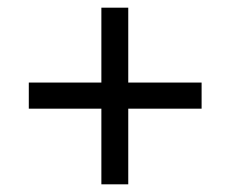

<svg xmlns="http://www.w3.org/2000/svg" viewBox="-20 -500 600 500"><path d="M55 -217V-285H244V-480H314V-285H505V-217H314V-20H244V-217Z"/></svg>

Font: Titillium Web
Style: Regular
Weight: 400
Version: Version 1.001;PS 57.000;hotconv 1.0.70;makeotf.lib2.5.55311